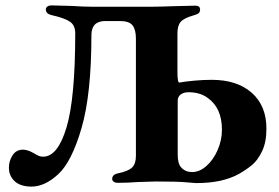

<svg xmlns="http://www.w3.org/2000/svg" viewBox="-20 -675 1035 712"><path d="M13 -53Q13 -78 26.5 -99Q40 -120 65 -120Q83 -120 105 -107Q107 -106 117.5 -100Q128 -94 140 -94Q194 -94 226.5 -202Q259 -310 259 -552Q259 -581 239.5 -594.5Q220 -608 171 -619Q150 -624 150 -640Q150 -647 156 -651Q162 -655 170 -655Q190 -655 246 -653Q288 -650 325 -650H541Q565 -650 623 -652Q683 -654 704 -654Q722 -654 722 -640Q722 -631 717 -626.5Q712 -622 701 -619Q662 -608 650 -594Q638 -580 638 -551V-407Q638 -366 646 -369Q668 -373 701.5 -376Q735 -379 765 -379Q859 -379 913.5 -331Q968 -283 968 -198Q968 -148 952 -114.5Q936 -81 915 -63.5Q894 -46 866 -30Q805 4 707 4Q702 4 670 1Q638 -2 558 -2Q540 -2 492 0Q453 3 416 3Q408 3 402 -1Q396 -5 396 -11Q396 -28 417 -32Q455 -40 469.5 -53.5Q484 -67 484 -97V-532Q484 -565 471.5 -581Q459 -597 425 -597H371Q319 -597 319 -545Q319 -326 282.5 -200.5Q246 -75 196 -29Q146 17 97 17Q56 17 34.5 -3Q13 -23 13 -53ZM803 -194Q803 -275 750 -312Q722 -333 679 -333Q662 -333 650.5 -325Q639 -317 639 -301V-101Q639 -68 652 -54Q667 -37 693 -37Q720 -37 745.5 -59.5Q771 -82 787 -118.5Q803 -155 803 -194Z"/></svg>

Font: EB Garamond
Style: Bold
Weight: 700
Designer: Georg Duffner and Octavio Pardo
Foundry: Georg Duffner
Version: Version 1.000; ttfautohint (v1.6)